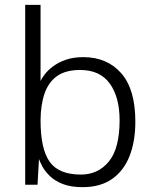

<svg xmlns="http://www.w3.org/2000/svg" viewBox="-20 -763 630 793"><path d="M321.5 10Q272 10 238.8 -3.2Q205.5 -16.5 185.5 -36.2Q165.5 -56 155.2 -75.2Q145 -94.5 141 -106L135 0H84V-743H147.5V-428.5Q152 -439 164.5 -455.5Q177 -472 198.2 -488.2Q219.5 -504.5 250.8 -515.8Q282 -527 324.5 -527Q422 -527 480.5 -460.8Q539 -394.5 539 -260.5Q539 -179 515 -118.2Q491 -57.5 442.8 -23.8Q394.5 10 321.5 10ZM314 -42Q385.5 -42 429.8 -96.2Q474 -150.5 474 -266Q474 -361.5 433.5 -417.8Q393 -474 311 -474Q251.5 -474 216 -449Q180.5 -424 164.2 -377.2Q148 -330.5 147.5 -266Q147.5 -148 185 -95Q222.5 -42 314 -42Z"/></svg>

Font: Public Sans ExtraLight
Style: Regular
Weight: 250
Designer: The Public Sans Project Authors: Dan O. Williams and USWDS (Libre Franklin designed by Pablo Impallari and Rodrigo Fuenz
Version: Version 1.007